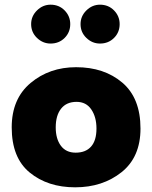

<svg xmlns="http://www.w3.org/2000/svg" viewBox="-20 -789 650 820"><path d="M196 -769Q232 -769 256 -744.5Q280 -720 280 -686Q280 -651 256 -627Q232 -603 196 -603Q163 -603 138 -627Q113 -651 113 -686Q113 -720 138 -744.5Q163 -769 196 -769ZM407 -769Q443 -769 467 -744.5Q491 -720 491 -686Q491 -651 467 -627Q443 -603 407 -603Q374 -603 349 -627Q324 -651 324 -686Q324 -720 349 -744.5Q374 -769 407 -769ZM30 -245Q30 -367 110.5 -434.5Q191 -502 305 -502Q425 -502 502.5 -436Q580 -370 580 -240Q580 -118 499 -53.5Q418 11 301 11Q184 11 107 -52Q30 -115 30 -245ZM218 -245Q218 -196 240 -166.5Q262 -137 303 -137Q346 -137 369 -163Q392 -189 392 -240Q392 -289 370 -321.5Q348 -354 307 -354Q264 -354 241 -325Q218 -296 218 -245Z"/></svg>

Font: Palanquin Dark
Style: Bold
Weight: 700
Designer: Pria Ravichandran
Version: Version 1.000